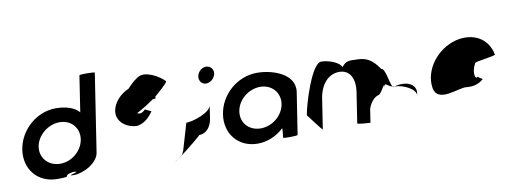

<svg xmlns="http://www.w3.org/2000/svg" viewBox="-65 -1151 4091 1549"><g transform="rotate(-10 1980.5 -376.5)"><path d="M68 -274C44 -118 146 8 305 8C455 8 328 -6 441 -26C529 -23 356 0 441 0C526 0 642 -66 654 -146L752 -784C753 -792 627 -792 626 -785L581 -490C545 -532 477 -556 391 -556C232 -556 92 -430 68 -274ZM202 -274C216 -366 308 -440 402 -440C497 -440 561 -366 547 -274C533 -184 448 -109 351 -109C255 -109 188 -184 202 -274Z M860 -451C847 -371 920 -305 1014 -302C1061 -310 1101 -331 1148 -398C1148 -398 1100 -420 1098 -422C1072 -394 1048 -392 1033 -404C1087 -432 1143 -469 1176 -492C1192 -493 1199 -494 1199 -494V-509C1200 -509 1200 -510 1200 -510C1213 -521 1315 -608 1306 -617C1267 -660 1157 -726 1093 -691C1067 -677 1031 -647 997 -609C929 -581 870 -518 860 -451Z M1267 36C1267 38 1277 32 1293 21C1284 26 1275 31 1267 36ZM1293 21C1303 15 1313 8 1322 -1C1311 7 1301 15 1293 21ZM1322 -1C1391 -53 1500 -142 1493 -142C1552 -142 1593 -191 1603 -258L1619 -365C1610 -306 1465 -258 1409 -258L1345 -41C1339 -24 1332 -11 1322 -1ZM1569 -610C1563 -573 1587 -542 1622 -542C1658 -542 1693 -573 1699 -610C1705 -646 1679 -676 1643 -676C1608 -676 1575 -646 1569 -610Z M1712 -274C1688 -118 1789 8 1949 8C2030 8 2108 -28 2162 -80C2167 -76 2157 -4 2157 -4C2156 3 2275 2 2276 -5L2329 -347C2352 -500 2154 -558 2035 -556C1875 -554 1736 -430 1712 -274ZM1846 -274C1860 -366 1949 -440 2045 -440C2140 -440 2206 -366 2192 -274C2178 -184 2091 -109 1994 -109C1895 -109 1832 -184 1846 -274Z M2377 -149C2377 -149 2483 -6 2484 -14L2522 -261C2540 -376 2607 -448 2694 -448C2783 -448 2821 -370 2804 -261L2766 -14C2765 -6 2861 0 2872 0L2889 -112C2907 -164 2941 -200 2972 -208C2999 -208 3041 -320 3032 -261C3039 -309 3055 -269 3097 -257C3078 -290 3066 -413 3033 -413C2977 -494 2930 -522 2850 -522C2790 -525 2761 -526 2728 -481C2711 -526 2620 -555 2566 -555C2486 -555 2389 -230 2377 -149ZM3097 -257C3099 -254 3101 -252 3103 -251L3112 -254ZM3112 -254H3121C3181 -254 3290 -205 3281 -149L3284 -170C3293 -228 3243 -264 3179 -264C3158 -264 3134 -261 3112 -254Z M3413 -196C3432 -52 3626 -160 3688 -148C3737 -144 3784 -152 3826 -191C3818 -193 3788 -212 3791 -217C3765 -188 3747 -257 3789 -330C3803 -340 3964 -358 3956 -368C3930 -506 3807 -570 3665 -535C3508 -493 3394 -341 3413 -196ZM3791 -218C3791 -218 3791 -217 3791 -217C3791 -217 3791 -218 3791 -218ZM3827 -192C3827 -192 3826 -191 3826 -191C3828 -191 3828 -191 3827 -190Z"/></g></svg>

Font: Ampere
Style: Ita
Weight: 400
Version: Version 1